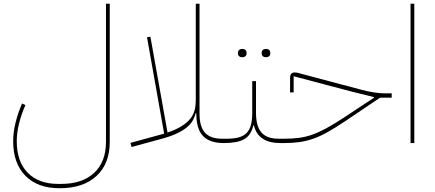

<svg xmlns="http://www.w3.org/2000/svg" viewBox="-20 -760 2311 1020"><path d="M297 240Q180 240 115 174Q50 108 50 -10Q50 -57 62.5 -108Q75 -159 97 -210L115 -202Q69 -96 69 -10Q69 98 127 157.5Q185 217 289 217H305Q417 217 480 158.5Q543 100 543 -6V-740H563V-6Q563 110 492.5 175Q422 240 297 240Z M673 -1 852 -50 761 -562 779 -565 870 -56Q917 -72 946 -90.5Q975 -109 991.5 -130Q1008 -151 1014 -175Q1020 -199 1020 -226V-740H1040V-156Q1040 -87 1069 -55Q1098 -23 1160 -23H1180V-10L1170 0Q1094 0 1058.5 -37.5Q1023 -75 1023 -156V-159H1020Q1015 -141 1005.5 -122.5Q996 -104 975.5 -86Q955 -68 920.5 -51.5Q886 -35 833 -21L679 21Z M1170 -13 1180 -23H1184Q1222 -23 1248 -30Q1274 -37 1290 -53.5Q1306 -70 1313 -96Q1320 -122 1320 -161V-329H1340V-161Q1340 -89 1369 -56Q1398 -23 1460 -23H1480V-10L1470 0Q1351 0 1329 -94H1326Q1314 -42 1278 -21Q1242 0 1170 0ZM1391 -456Q1382 -456 1376 -461.5Q1370 -467 1370 -478Q1370 -489 1376 -494.5Q1382 -500 1391 -500H1395Q1404 -500 1410 -494.5Q1416 -489 1416 -478Q1416 -467 1410 -461.5Q1404 -456 1395 -456ZM1265 -456Q1256 -456 1250 -461.5Q1244 -467 1244 -478Q1244 -489 1250 -494.5Q1256 -500 1265 -500H1269Q1278 -500 1284 -494.5Q1290 -489 1290 -478Q1290 -467 1284 -461.5Q1278 -456 1269 -456Z M1470 -13 1480 -23H1490Q1532 -23 1567.5 -27.5Q1603 -32 1638.5 -44.5Q1674 -57 1713.5 -78.5Q1753 -100 1805 -134L1967 -241V-244L1838 -276L1540 -355V-269H1521V-346Q1521 -375 1545 -375Q1548 -375 1554.5 -374.5Q1561 -374 1577 -369L1893 -285Q1932 -274 1967 -269Q2002 -264 2025 -264H2061V-241H1999L1815 -117Q1761 -81 1720 -58Q1679 -35 1642.5 -22.5Q1606 -10 1569.5 -5Q1533 0 1490 0H1470Z M2161 -740H2181V0H2161Z"/></svg>

Font: IBM Plex Sans Arabic Thin
Style: Regular
Weight: 100
Designer: Mike Abbink, Paul van der Laan, Pieter van Rosmalen, Wael Morcos, Khajak Apelian
Foundry: Bold Monday
Version: Version 1.101